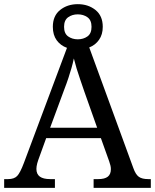

<svg xmlns="http://www.w3.org/2000/svg" viewBox="-20 -903 745 923"><path d="M0 0V-42H19Q48 -42 62.5 -57Q77 -72 95 -120L302 -673Q271 -684 252.5 -709.5Q234 -735 234 -774Q234 -827 269 -855Q304 -883 354 -883Q404 -883 439 -855Q474 -827 474 -774Q474 -737 456 -711.5Q438 -686 409 -675L621 -95Q632 -64 647.5 -53Q663 -42 692 -42H705V0H430V-42H453Q483 -42 498 -53.5Q513 -65 513 -90Q513 -98 511 -107Q509 -116 505 -127L465 -239H202L164 -134Q161 -126 159 -118Q157 -110 156 -103.5Q155 -97 155 -91Q155 -66 171.5 -54Q188 -42 221 -42H244V0ZM221 -289H447L385 -464Q375 -494 365.5 -521Q356 -548 348.5 -573Q341 -598 335 -622Q330 -598 323.5 -575.5Q317 -553 309 -528.5Q301 -504 289 -473ZM354 -714Q381 -714 400.5 -728Q420 -742 420 -774Q420 -806 400.5 -820Q381 -834 354 -834Q327 -834 307.5 -820Q288 -806 288 -774Q288 -742 307.5 -728Q327 -714 354 -714Z"/></svg>

Font: Noto Serif Gujarati
Style: Regular
Weight: 400
Designer: Universal Thirst, Indian Type Foundry and the Monotype Design Team
Foundry: Monotype Imaging Inc.
Version: Version 2.102